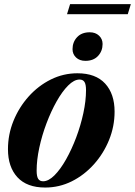

<svg xmlns="http://www.w3.org/2000/svg" viewBox="-20 -870 636 904"><path d="M344.5 -525Q430.5 -525 475 -476.5Q519.5 -428 519.5 -344.5Q519.5 -275 493.5 -211Q467.5 -147 422 -96.2Q376.5 -45.5 317.8 -16.2Q259 13 193 13Q106.5 13 62 -35.5Q17.5 -84 17.5 -167.5Q17.5 -237 43.5 -301Q69.5 -365 115 -415.8Q160.5 -466.5 219.5 -495.8Q278.5 -525 344.5 -525ZM183 -16.5Q208.5 -16.5 236.5 -44.5Q264.5 -72.5 291 -119.5Q317.5 -166.5 338.8 -223Q360 -279.5 372.5 -337.5Q385 -395.5 385 -445.5Q385 -472.5 377.8 -484Q370.5 -495.5 354.5 -495.5Q329 -495.5 301 -467.5Q273 -439.5 246.5 -392.5Q220 -345.5 198.8 -289Q177.5 -232.5 165 -174.5Q152.5 -116.5 152.5 -66.5Q152.5 -39.5 159.8 -28Q167 -16.5 183 -16.5ZM382 -583.5Q355 -583.5 338.2 -599.2Q321.5 -615 321.5 -638.5Q321.5 -672 343 -695Q364.5 -718 402.5 -718Q429.5 -718 446.2 -702.2Q463 -686.5 463 -663Q463 -629.5 441.5 -606.5Q420 -583.5 382 -583.5ZM295.5 -803 310 -850.5H596L581.5 -803Z"/></svg>

Font: Newsreader Display
Style: Bold Italic
Weight: 700
Italic angle: -17°
Designer: Hugues Gentile
Foundry: Production Type
Version: Version 1.001